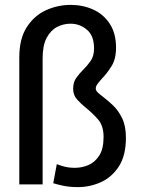

<svg xmlns="http://www.w3.org/2000/svg" viewBox="-20 -755 590 786"><path d="M299 11Q266.5 11 240.8 5.8Q215 0.5 198 -5L212.5 -83Q223.5 -78.5 242.8 -73.2Q262 -68 287 -68Q315 -68 341.8 -79.2Q368.5 -90.5 386.2 -118Q404 -145.5 404 -194.5Q404 -240.5 380.8 -266.8Q357.5 -293 332.5 -313Q312 -329.5 295.8 -347.5Q279.5 -365.5 279.5 -391Q279.5 -418.5 292 -436Q304.5 -453.5 320 -469Q337 -485.5 351 -505.5Q365 -525.5 365 -557Q365 -608.5 336 -633.2Q307 -658 268.5 -658Q240 -658 214 -644.8Q188 -631.5 171.2 -600.5Q154.5 -569.5 154.5 -516V0H59V-520Q59 -597 90 -644.5Q121 -692 169 -713.5Q217 -735 269 -735Q319.5 -735 361.8 -715.8Q404 -696.5 429.5 -657.5Q455 -618.5 455 -559.5Q455 -513 436.2 -483.5Q417.5 -454 398.5 -434.5Q387.5 -422.5 379.8 -412.2Q372 -402 372 -392.5Q372 -384.5 380.5 -376.2Q389 -368 402.5 -358Q420.5 -344.5 442.2 -324Q464 -303.5 479.8 -271.5Q495.5 -239.5 495.5 -191.5Q495.5 -118.5 466.8 -74Q438 -29.5 393 -9.2Q348 11 299 11Z"/></svg>

Font: Trispace SemiCondensed
Style: Regular
Weight: 400
Width: 4
Designer: Tyler Finck
Foundry: Etcetera Type Company
Version: Version 1.210; ttfautohint (v1.8.3)